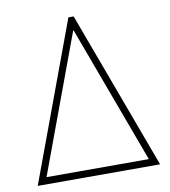

<svg xmlns="http://www.w3.org/2000/svg" viewBox="-80 -776 748 845"><g transform="rotate(-10 294.0 -353.5)"><path d="M282.2 -707H305.7L567.4 0H20.5ZM522.5 -31.2 294.9 -646.5H293L65.4 -31.2Z"/></g></svg>

Font: Pretendard Thin
Style: Regular
Weight: 100
Designer: Base glyphs from Inter by Rasmus Andersson; Hangeul glyphs from Noto Sans CJK(Source Han Sans) by Jang Soo-young and Kan
Foundry: Kil Hyung-jin
Version: Version 1.309